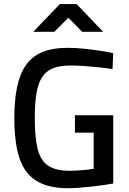

<svg xmlns="http://www.w3.org/2000/svg" viewBox="-20 -940 654 970"><path d="M324.5 10.9Q243.7 10.9 190.5 -12.7Q137.3 -36.2 107.2 -81.3Q77.1 -126.4 64.8 -192.4Q52.4 -258.4 52.4 -342.6Q52.4 -431.5 65.8 -498Q79.2 -564.5 109.9 -609.4Q140.6 -654.2 192.5 -676.3Q244.5 -698.3 321.4 -698.3Q360.4 -698.3 403.4 -694Q446.5 -689.7 486 -683.6Q525.5 -677.4 552 -671.4L548.4 -591.3Q522 -595.4 484.5 -599.5Q446.9 -603.6 407.5 -606.4Q368.2 -609.1 335.2 -609.1Q281.5 -609.1 246.4 -594.6Q211.3 -580.1 191.6 -548.5Q171.8 -516.9 163.8 -466.3Q155.7 -415.7 155.7 -342.6Q155.7 -248.9 169.4 -190.4Q183.2 -131.9 221.3 -104.5Q259.5 -77.1 332.6 -77.1Q352.5 -77.1 375.4 -78.7Q398.3 -80.3 418.8 -82.6Q439.4 -84.9 453.3 -87V-269.7H358.5V-357.7H552V-12.9Q532.7 -9.2 504.4 -5.2Q476 -1.2 443.5 2.5Q411 6.1 379.9 8.5Q348.9 10.9 324.5 10.9ZM148.3 -779.5 282.3 -919.6H366.9L500.9 -779.5H395L325.5 -850.4L254.5 -779.5Z"/></svg>

Font: TitilliumWeb ExtraLight
Style: Regular
Weight: 400
Designer: Mohamed Gaber, Accademia di Belle Arti di Urbino and others
Foundry: Kief Type Foundry, Accademia di Belle Arti di Urbino and others
Version: Version 3.000; ttfautohint (v1.8.2)